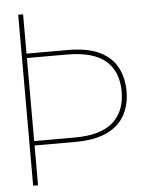

<svg xmlns="http://www.w3.org/2000/svg" viewBox="-51 -742 592 783"><g transform="rotate(-5 245.0 -350.0)"><path d="M53 0V-700H73V-539H241Q324 -539 373 -514.5Q422 -490 444 -447.5Q466 -405 466 -351Q466 -295 442.5 -252.5Q419 -210 369 -186.5Q319 -163 241 -163H73V0ZM73 -181H238Q345 -181 395.5 -225.5Q446 -270 446 -351Q446 -433 395.5 -477Q345 -521 235 -521H73Z"/></g></svg>

Font: DM Sans 36pt Thin
Style: Regular
Weight: 250
Designer: Colophon Foundry, Jonny Pinhorn
Foundry: Colophon Foundry
Version: Version 4.004;gftools[0.9.30]